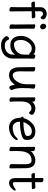

<svg xmlns="http://www.w3.org/2000/svg" viewBox="1394 -2148 935 3764"><g transform="rotate(90 1862.0 -266.5)"><path d="M180 17Q161 17 140 8.5Q119 0 119 -17L121 -116V-417L50 -413Q34 -413 22.5 -430Q11 -447 11 -463Q11 -482 29 -482Q103 -482 121 -483V-589Q121 -668 185 -699Q215 -714 249 -714Q283 -714 308.5 -702.5Q334 -691 347.5 -675Q361 -659 361 -644Q361 -629 349.5 -611.5Q338 -594 326 -594Q313 -594 304 -608Q286 -641 244 -641Q227 -641 214 -628Q201 -615 201 -585V-485Q205 -485 216.5 -486Q228 -487 245.5 -488Q263 -489 279 -490.5Q295 -492 303 -492Q319 -492 330 -475Q341 -458 341 -442Q341 -422 323 -422Q259 -422 201 -420Q201 -105 204 1Q204 17 180 17Z M522 16Q503 16 481 7.5Q459 -1 459 -17L461 -105Q461 -368 458 -475Q458 -490 482 -490Q501 -490 522.5 -481.5Q544 -473 544 -457L542 -368Q542 -105 545 1Q545 16 522 16ZM556 -638Q556 -615 541.5 -599.5Q527 -584 503 -584Q479 -584 462 -605.5Q445 -627 445 -650Q445 -672 459 -688Q473 -704 498 -704Q522 -704 539 -682Q556 -660 556 -638Z M875 181Q805 181 762.5 156.5Q720 132 692 88Q688 82 688 70Q688 59 705 40.5Q722 22 737 22Q752 22 758 36Q775 75 801 91.5Q827 108 877 108Q927 108 966 88.5Q1005 69 1028 33.5Q1051 -2 1051 -51V-97Q992 -1 863 -1Q781 -1 732.5 -55Q684 -109 684 -213Q684 -317 758 -404.5Q832 -492 928 -492Q1024 -492 1051 -447L1049 -475Q1049 -491 1073 -491Q1091 -491 1111.5 -482.5Q1132 -474 1132 -457Q1128 -381 1128 -358V-50Q1128 25 1093 76.5Q1058 128 1001 154.5Q944 181 875 181ZM855 -73Q943 -73 1005 -142Q1048 -190 1051 -263Q1052 -290 1052 -372Q1052 -373 1040 -373Q1028 -373 1021 -381Q992 -421 927 -421Q897 -421 866.5 -403Q836 -385 814 -354Q764 -289 764 -212Q764 -73 855 -73Z M1698 19Q1668 19 1655 -27.5Q1642 -74 1641 -92Q1623 -55 1571 -15.5Q1519 24 1457 24Q1395 24 1361 -4Q1299 -55 1299 -171Q1299 -368 1296 -474Q1296 -490 1320 -490Q1339 -490 1360 -481.5Q1381 -473 1381 -456Q1379 -368 1379 -175Q1379 -119 1399 -83.5Q1419 -48 1456 -48Q1494 -48 1533 -80Q1572 -112 1602.5 -174Q1633 -236 1633 -342V-475Q1633 -491 1658 -491Q1678 -491 1698.5 -483Q1719 -475 1719 -458Q1707 -385 1707 -241Q1707 -99 1744 -38Q1746 -34 1746 -26Q1746 -16 1731 1.5Q1716 19 1698 19Z M1950 16Q1931 16 1910 7.5Q1889 -1 1889 -18L1891 -106Q1891 -367 1888 -474Q1888 -490 1912 -490Q1931 -490 1952 -481.5Q1973 -473 1973 -458Q1973 -436 1972 -428Q1983 -444 2018 -467Q2056 -492 2099 -492Q2141 -492 2168 -481.5Q2195 -471 2213 -456Q2231 -441 2231 -424Q2231 -408 2218 -388Q2205 -368 2192 -368Q2178 -368 2170 -381Q2161 -398 2141 -406.5Q2121 -415 2107 -415Q2067 -415 2033 -390Q1983 -354 1973 -265Q1969 -230 1969 -106L1974 0Q1974 16 1950 16Z M2477 24Q2424 24 2381 -2Q2289 -59 2289 -206Q2268 -222 2268 -241Q2268 -260 2293 -260H2297Q2311 -337 2383.5 -414.5Q2456 -492 2552 -492Q2616 -492 2654 -469Q2724 -428 2724 -340Q2724 -305 2718 -283.5Q2712 -262 2691 -249Q2670 -236 2624 -221Q2523 -190 2366 -190Q2366 -123 2398 -85Q2430 -47 2484 -47Q2607 -47 2684 -129Q2698 -146 2711 -146Q2727 -146 2727 -130Q2727 -117 2712 -93Q2697 -69 2666 -42Q2591 24 2477 24ZM2376 -258H2388Q2499 -258 2593 -284Q2627 -294 2636.5 -305.5Q2646 -317 2646 -341Q2646 -422 2551 -422Q2485 -422 2436.5 -366Q2388 -310 2376 -258Z M2920 17Q2901 17 2880.5 8.5Q2860 0 2860 -17L2862 -115Q2862 -364 2859 -471Q2859 -487 2883 -487Q2901 -487 2921.5 -478.5Q2942 -470 2942 -453V-439Q2940 -411 2940 -398Q2962 -433 3014.5 -462Q3067 -491 3120 -491Q3216 -491 3251 -425Q3278 -378 3278 -297Q3278 -105 3281 1Q3281 17 3258 17Q3239 17 3218.5 8.5Q3198 0 3198 -17Q3200 -34 3200 -293Q3200 -351 3185 -384Q3170 -417 3124 -417Q2945 -417 2942 -162L2940 -97Q2940 -59 2943 1Q2943 17 2920 17Z M3568 24Q3471 24 3471 -110V-418L3411 -414Q3394 -414 3383.5 -431Q3373 -448 3373 -464Q3373 -483 3390 -483H3471Q3471 -556 3469 -635Q3469 -651 3493 -651Q3512 -651 3532.5 -642.5Q3553 -634 3553 -617Q3551 -552 3551 -486Q3597 -488 3649 -493Q3666 -493 3677 -476Q3688 -459 3688 -443Q3688 -423 3671 -423Q3623 -423 3551 -421V-108Q3551 -70 3556.5 -61Q3562 -52 3578 -52Q3618 -52 3670 -92Q3689 -106 3701 -106Q3717 -106 3717 -90Q3717 -66 3670 -22Q3618 24 3568 24Z"/></g></svg>

Font: LXGW WenKai TC
Style: Bold
Weight: 700
Designer: LXGW / Fontworks Inc.
Foundry: LXGW / Fontworks Inc.
Version: Version 1.330;April 28, 2024